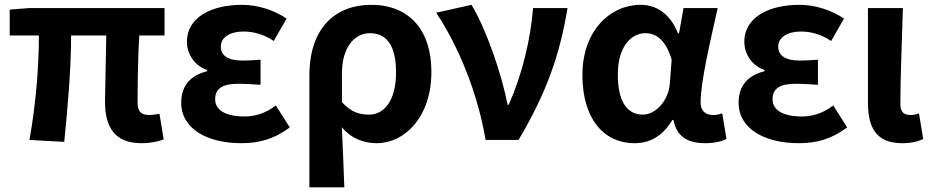

<svg xmlns="http://www.w3.org/2000/svg" viewBox="-20 -594 3954 815"><path d="M580.2 13.8C620.4 13.8 654.1 5.9 674.8 -2.2L656.9 -111C639.3 -107.8 624.8 -105.8 615 -105.8C581.5 -105.8 564 -118.1 564 -157.7C564 -191.2 564.4 -337 571.4 -443.6H678.5V-559.8H104.1L21.2 -553.2V-443.6H145.1C145.1 -312.1 132.4 -152.4 105 0L252.7 8.2C267.7 -141.1 281.8 -302.8 281.8 -443.6H431.1C429.9 -341.7 425.7 -204.5 425.7 -163.7C425.7 -55.3 465.7 13.8 580.2 13.8Z M1003.9 13.8C1076.6 13.8 1139.1 -0.8 1210 -52.9L1151 -146.4C1106 -111.1 1058.1 -99.6 1018.8 -99.6C938.2 -99.6 893.3 -126.3 893.3 -172.6C893.3 -218.6 924.7 -238.4 992.1 -238.4C1021.7 -238.4 1053.4 -236 1086 -234V-340.5C1059.8 -338.5 1032.7 -336.9 1009.6 -336.9C947.5 -336.9 917.4 -358.2 917.4 -396C917.4 -436.6 957.4 -460.2 1014.1 -460.2C1059 -460.2 1103 -446.4 1142 -420L1196.6 -515.1C1142 -551.9 1073.9 -573.5 1006.8 -573.5C883.4 -573.5 773.5 -524.4 773.5 -415.9C773.5 -368.7 802.2 -316.5 859.5 -296.8V-291.8C793.7 -275.3 749.2 -234.8 749.2 -158.2C749.2 -46.3 861.3 13.8 1003.9 13.8Z M1293.3 201.1H1441.6C1438.5 113.8 1435.3 36.5 1431 -53.9C1473.7 -2.8 1528.4 13.8 1579.6 13.8C1697.4 13.8 1811.2 -96.7 1811.2 -288.9C1811.2 -467.5 1716.2 -573.5 1555.5 -573.5C1407 -573.5 1293.3 -479.3 1293.3 -272.9ZM1547.3 -107.4C1509 -107.4 1471 -116.1 1431.4 -160.6V-282.8C1431.4 -390.5 1483.3 -453.2 1549.6 -453.2C1625.7 -453.2 1661.1 -394.1 1661.1 -286.6C1661.1 -165.3 1609.4 -107.4 1547.3 -107.4Z M2041.3 0H2181.1C2302 -204 2356.2 -362.2 2389 -559.8H2242.8C2231.7 -424.9 2197.1 -280.2 2139.5 -149.3H2134.5C2110.2 -277.3 2045.7 -466.6 1981.5 -573.5L1831.5 -540C1923.4 -401.8 2006.2 -206.6 2041.3 0Z M2673.9 13.8C2741.5 13.8 2794.7 -18.9 2834 -84.8H2838.5C2852.4 -14.2 2898.6 13.8 2973.5 13.8C3015.2 13.8 3045 5.4 3063.8 -4.2L3045.7 -113C3033.3 -108.2 3019.9 -105.8 3008.5 -105.8C2977.1 -105.8 2953.9 -120.4 2953.9 -159.3C2953.9 -248.1 2996.7 -425.7 3026.5 -559.8H2881.5L2862.3 -452.4H2858C2823.4 -538.9 2763.9 -573.5 2699.1 -573.5C2569.5 -573.5 2452.2 -462.9 2452.2 -275.5C2452.2 -92.7 2540.4 13.8 2673.9 13.8ZM2708.1 -107.4C2642.8 -107.4 2602.5 -162.3 2602.5 -277.1C2602.5 -398.4 2660.7 -453.2 2720 -453.2C2767.5 -453.2 2806.4 -421.8 2831 -341.3L2823.6 -242.3C2818.7 -167.4 2763.9 -107.4 2708.1 -107.4Z M3369.9 13.8C3442.6 13.8 3505.1 -0.8 3576 -52.9L3517 -146.4C3472 -111.1 3424.1 -99.6 3384.8 -99.6C3304.2 -99.6 3259.3 -126.3 3259.3 -172.6C3259.3 -218.6 3290.7 -238.4 3358.1 -238.4C3387.7 -238.4 3419.4 -236 3452 -234V-340.5C3425.8 -338.5 3398.7 -336.9 3375.6 -336.9C3313.5 -336.9 3283.4 -358.2 3283.4 -396C3283.4 -436.6 3323.4 -460.2 3380.1 -460.2C3425 -460.2 3469 -446.4 3508 -420L3562.6 -515.1C3508 -551.9 3439.9 -573.5 3372.8 -573.5C3249.4 -573.5 3139.5 -524.4 3139.5 -415.9C3139.5 -368.7 3168.2 -316.5 3225.5 -296.8V-291.8C3159.7 -275.3 3115.2 -234.8 3115.2 -158.2C3115.2 -46.3 3227.3 13.8 3369.9 13.8Z M3809.5 13.8C3852.5 13.8 3877.2 5.9 3898.9 -3.8L3880.9 -112.6C3869.5 -107.8 3856 -105.8 3846.8 -105.8C3817.3 -105.8 3801.8 -117.2 3801.8 -152.6C3801.8 -257.6 3808.5 -423.4 3812.6 -559.8H3664.3V-158.8C3664.3 -53.7 3698.2 13.8 3809.5 13.8Z"/></svg>

Font: Source Han Sans JP VF
Style: Regular
Weight: 250
Designer: Ryoko NISHIZUKA 西塚涼子 (kana, bopomofo & ideographs); Paul D. Hunt (Latin, Greek & Cyrillic); Sandoll Communications 산돌커뮤니
Foundry: Adobe
Version: Version 2.004;hotconv 1.0.118;makeotfexe 2.5.65603